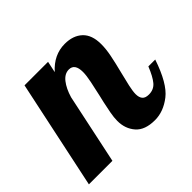

<svg xmlns="http://www.w3.org/2000/svg" viewBox="-161 -664 831 831"><g transform="rotate(-45 254.5 -249.0)"><path d="M271.5 -26.5C290.5 -4.8 320.3 6 361 6C395.7 6 429.2 -6.5 461.5 -31.5C493.8 -56.5 522.3 -105.7 547 -179H505C493 -149 481 -126.8 469 -112.5C457 -98.2 441 -91 421 -91C406.3 -91 396 -94.7 390 -102C384 -109.3 381 -119.7 381 -133C381 -144.3 383.2 -159.8 387.5 -179.5C391.8 -199.2 396.7 -219.3 402 -240C410.7 -274 417.3 -302.8 422 -326.5C426.7 -350.2 429 -371.7 429 -391C429 -429 419 -457.3 399 -476C379 -494.7 352 -504 318 -504C273.3 -504 234.3 -485.3 201 -448L212 -500H68L-38 0H106L174 -321C182 -348.3 192.7 -370.5 206 -387.5C219.3 -404.5 234.7 -413 252 -413C276 -413 288 -396 288 -362C288 -348 285.7 -329.7 281 -307C276.3 -284.3 271.3 -261.3 266 -238C264.7 -233.3 262.2 -222.7 258.5 -206C254.8 -189.3 251.3 -172.2 248 -154.5C244.7 -136.8 243 -121 243 -107C243 -75 252.5 -48.2 271.5 -26.5Z"/></g></svg>

Font: DonutKreme
Style: Regular
Weight: 400
Designer: Impallari Type
Foundry: Impallari Type
Version: Version 2.100